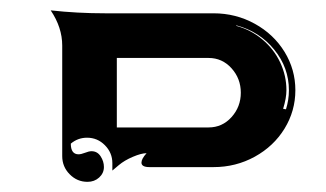

<svg xmlns="http://www.w3.org/2000/svg" viewBox="-20 -495 641 378"><path d="M79.8 -474.6Q131.6 -468.8 187.5 -468.8H400.4Q444.3 -468.8 481.6 -448.2Q518.8 -427.7 540.2 -392.9Q561.5 -358.2 561.5 -317.4Q561.5 -276.6 540.2 -241.8Q518.8 -207 481.6 -186.5Q444.3 -166 400.4 -166H274.4Q258.5 -166 258.5 -174.8Q258.5 -182.4 268.6 -193.4Q258.3 -193.4 241.6 -186.3Q224.9 -179.2 213.9 -169.9L201.2 -159.2V-173.8Q201.2 -194.3 186.5 -209.1Q171.9 -223.9 151.4 -223.9Q133.3 -223.9 119.4 -212.2Q119.4 -191.4 134.5 -191.2Q139.6 -191.2 147.3 -194.2Q155 -197.3 160.2 -197.3Q171.6 -197.3 178.1 -187.3Q184.6 -177.2 184.6 -166.3Q184.6 -154.1 175.2 -145.5Q165.8 -137 152.3 -137Q131.8 -137 117.2 -151.9Q102.5 -166.7 102.5 -187.7V-405.3Q102.5 -440.9 79.8 -474.6ZM210 -244.1H390.6Q417.5 -244.1 435.8 -264.4Q454.1 -284.7 454.1 -312.5Q454.1 -340.3 435.8 -360.6Q417.5 -380.9 390.6 -380.9H210ZM445.1 -444.1Q474.1 -436.3 496.7 -417.2Q519.3 -398.2 531.6 -372.1Q543.9 -345.9 543.9 -317.4Q543.9 -302 537.4 -280.8L543 -279.8Q548.8 -298.1 548.8 -317.4Q548.8 -361.8 519.9 -397.3Q491 -432.9 445.3 -445.1Z"/></svg>

Font: AgreloyInT3
Style: Medium
Weight: 400
Designer: gluk
Foundry: gluk
Version: Version 0.27